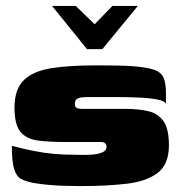

<svg xmlns="http://www.w3.org/2000/svg" viewBox="-20 -626 605 649"><path d="M156 -606H236L300 -544L360 -606H446L326 -460H274ZM252 3Q223 3 194.5 2Q166 1 139.5 -1.5Q113 -4 91 -8Q67 -13 51.5 -21Q36 -29 28 -54Q20 -79 20 -133Q58 -123 93 -116Q128 -109 161 -106Q194 -103 226 -103Q236 -103 254.5 -102.5Q273 -102 292.5 -103.5Q312 -105 326 -111Q340 -117 340 -129Q340 -138 335 -142Q330 -146 322 -146H198Q146 -146 108 -151Q70 -156 49.5 -180Q29 -204 29 -262Q29 -325 61 -355.5Q93 -386 153.5 -395.5Q214 -405 301 -405Q333 -405 374.5 -404.5Q416 -404 443 -401Q482 -397 503 -389.5Q524 -382 532.5 -364Q541 -346 541 -309V-275Q537 -285 510 -290Q483 -295 443.5 -296.5Q404 -298 360.5 -298Q317 -298 280 -298Q265 -298 254.5 -296.5Q244 -295 238.5 -290Q233 -285 233 -275Q233 -267 236.5 -263.5Q240 -260 246 -259Q252 -258 259 -258H404Q449 -258 482 -250Q515 -242 533 -216Q551 -190 551 -135Q551 -71 513.5 -42Q476 -13 409 -5Q342 3 252 3Z"/></svg>

Font: Genos Black
Style: Regular
Weight: 900
Designer: Robert E. Leuschke
Foundry: Robert E. Leuschke
Version: Version 1.010